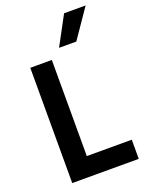

<svg xmlns="http://www.w3.org/2000/svg" viewBox="-164 -974 811 1055"><g transform="rotate(-20 242.0 -446.0)"><path d="M473 -892 357 -723H256L347 -892ZM196 -674V-112H459V0H70V-674Z"/></g></svg>

Font: Hind Semibold
Style: Regular
Weight: 600
Designer: Manushi Parikh, Satya Rajpurohit
Foundry: Indian Type Foundry
Version: Version 1.201;PS 1.0;hotconv 1.0.78;makeotf.lib2.5.61930; tt